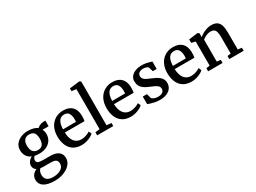

<svg xmlns="http://www.w3.org/2000/svg" viewBox="-55 -1687 3763 2824"><g transform="rotate(-30 1827.0 -275.0)"><path d="M276.5 268.5Q214.5 268.5 168.2 257.8Q122 247 91.5 227Q61 207 45.8 178.2Q30.5 149.5 30.5 113Q30.5 81 43.2 55.2Q56 29.5 77.5 11Q99 -7.5 125 -17.5Q101 -31 89.2 -52Q77.5 -73 77.5 -102Q77.5 -124 88.2 -145.2Q99 -166.5 117.2 -184.2Q135.5 -202 158 -213Q105 -235 79 -277.5Q53 -320 53 -377Q53 -437 86.5 -479.8Q120 -522.5 174 -545Q228 -567.5 289 -567.5Q342.5 -567.5 383.8 -556.5Q425 -545.5 453 -524Q464.5 -536.5 494.8 -552.5Q525 -568.5 562.5 -568.5H594V-473H490Q496.5 -463 501 -450Q505.5 -437 508 -422.5Q510.5 -408 510.5 -392Q510.5 -331.5 481 -286.2Q451.5 -241 398.8 -216.2Q346 -191.5 276.5 -191.5Q255.5 -191.5 236 -193.5Q216.5 -195.5 199 -199.5Q185.5 -188 176.5 -173.5Q167.5 -159 167.5 -142Q167.5 -107.5 192.5 -95.5Q217.5 -83.5 277 -83.5H389Q455 -83.5 497.8 -66.8Q540.5 -50 561.5 -18.2Q582.5 13.5 582.5 59Q582.5 105 558 143.2Q533.5 181.5 490.8 209.5Q448 237.5 393 253Q338 268.5 276.5 268.5ZM288 208Q332.5 208 373 194Q413.5 180 439.5 153.2Q465.5 126.5 465.5 87.5Q465.5 60 456.5 41.5Q447.5 23 423.8 13.8Q400 4.5 355.5 4.5H238.5Q223 4.5 208.2 3.5Q193.5 2.5 180.5 0Q163.5 16.5 153.5 39.8Q143.5 63 143.5 94Q143.5 129 158 154.8Q172.5 180.5 204 194.2Q235.5 208 288 208ZM286 -247.5Q341.5 -247.5 366.2 -282.5Q391 -317.5 391 -382Q391 -427 379 -455.8Q367 -484.5 343 -498.8Q319 -513 284 -513Q251 -513 226.5 -499.8Q202 -486.5 188 -458.2Q174 -430 174 -385Q174 -344 185.5 -313Q197 -282 221.8 -264.8Q246.5 -247.5 286 -247.5Z M882.5 11Q796.5 11 740.5 -25.8Q684.5 -62.5 657.2 -127.5Q630 -192.5 630 -277.5Q630 -344 649.2 -397.8Q668.5 -451.5 703.8 -489.2Q739 -527 787 -547.2Q835 -567.5 893 -567.5Q989 -567.5 1041.2 -515.8Q1093.5 -464 1096 -368Q1096 -337 1094.5 -314Q1093 -291 1089 -274H754Q755.5 -227 766.2 -188.5Q777 -150 797.5 -122.2Q818 -94.5 848 -79.5Q878 -64.5 917.5 -64.5Q958.5 -64.5 1000.5 -79.2Q1042.5 -94 1065.5 -111L1086.5 -64.5Q1069.5 -46.5 1037.5 -29.2Q1005.5 -12 965.2 -0.5Q925 11 882.5 11ZM754.5 -328 974.5 -328.5Q975.5 -338 976.2 -350Q977 -362 977 -372Q977 -433 954 -471.2Q931 -509.5 876 -509.5Q851 -509.5 829.8 -500.5Q808.5 -491.5 792.2 -470.8Q776 -450 766.2 -415Q756.5 -380 754.5 -328Z M1221.5 -61V-741L1143.5 -752V-798.5L1312.5 -819H1315L1338.5 -802.5V-60L1419 -52V0H1145V-52Z M1717 11Q1631 11 1575 -25.8Q1519 -62.5 1491.8 -127.5Q1464.5 -192.5 1464.5 -277.5Q1464.5 -344 1483.8 -397.8Q1503 -451.5 1538.2 -489.2Q1573.5 -527 1621.5 -547.2Q1669.5 -567.5 1727.5 -567.5Q1823.5 -567.5 1875.8 -515.8Q1928 -464 1930.5 -368Q1930.5 -337 1929 -314Q1927.5 -291 1923.5 -274H1588.5Q1590 -227 1600.8 -188.5Q1611.5 -150 1632 -122.2Q1652.5 -94.5 1682.5 -79.5Q1712.5 -64.5 1752 -64.5Q1793 -64.5 1835 -79.2Q1877 -94 1900 -111L1921 -64.5Q1904 -46.5 1872 -29.2Q1840 -12 1799.8 -0.5Q1759.5 11 1717 11ZM1589 -328 1809 -328.5Q1810 -338 1810.8 -350Q1811.5 -362 1811.5 -372Q1811.5 -433 1788.5 -471.2Q1765.5 -509.5 1710.5 -509.5Q1685.5 -509.5 1664.2 -500.5Q1643 -491.5 1626.8 -470.8Q1610.5 -450 1600.8 -415Q1591 -380 1589 -328Z M2207.5 11Q2166.5 11 2128 3.5Q2089.5 -4 2059 -13.8Q2028.5 -23.5 2011.5 -30V-159H2083L2103 -81Q2109 -72 2125 -63Q2141 -54 2162.8 -48.5Q2184.5 -43 2207.5 -43Q2244 -43 2267 -52.8Q2290 -62.5 2300.8 -80Q2311.5 -97.5 2311.5 -120.5Q2311.5 -148.5 2293 -167.5Q2274.5 -186.5 2240.2 -202.8Q2206 -219 2159 -238Q2112.5 -257 2080.2 -281Q2048 -305 2031.8 -337.5Q2015.5 -370 2015.5 -415Q2015.5 -460 2042 -493.8Q2068.5 -527.5 2115.2 -546.5Q2162 -565.5 2222.5 -565.5Q2267.5 -565.5 2300.5 -559Q2333.5 -552.5 2356 -545.2Q2378.5 -538 2392 -535V-408.5H2325.5L2304 -483Q2299.5 -491 2287.2 -497.5Q2275 -504 2258 -508.2Q2241 -512.5 2221.5 -512.5Q2192.5 -512.5 2170.5 -503.8Q2148.5 -495 2136.5 -479Q2124.5 -463 2124.5 -441.5Q2124.5 -409 2142.8 -389Q2161 -369 2190.5 -355.2Q2220 -341.5 2253 -328Q2285 -314.5 2315.8 -299.2Q2346.5 -284 2371 -264.2Q2395.5 -244.5 2410.2 -217.2Q2425 -190 2425 -152Q2425 -104.5 2400 -67.8Q2375 -31 2326.2 -10Q2277.5 11 2207.5 11Z M2748.5 11Q2662.5 11 2606.5 -25.8Q2550.5 -62.5 2523.2 -127.5Q2496 -192.5 2496 -277.5Q2496 -344 2515.2 -397.8Q2534.5 -451.5 2569.8 -489.2Q2605 -527 2653 -547.2Q2701 -567.5 2759 -567.5Q2855 -567.5 2907.2 -515.8Q2959.5 -464 2962 -368Q2962 -337 2960.5 -314Q2959 -291 2955 -274H2620Q2621.5 -227 2632.2 -188.5Q2643 -150 2663.5 -122.2Q2684 -94.5 2714 -79.5Q2744 -64.5 2783.5 -64.5Q2824.5 -64.5 2866.5 -79.2Q2908.5 -94 2931.5 -111L2952.5 -64.5Q2935.5 -46.5 2903.5 -29.2Q2871.5 -12 2831.2 -0.5Q2791 11 2748.5 11ZM2620.5 -328 2840.5 -328.5Q2841.5 -338 2842.2 -350Q2843 -362 2843 -372Q2843 -433 2820 -471.2Q2797 -509.5 2742 -509.5Q2717 -509.5 2695.8 -500.5Q2674.5 -491.5 2658.2 -470.8Q2642 -450 2632.2 -415Q2622.5 -380 2620.5 -328Z M3091 -61V-469.5L3023 -487.5V-545.5L3174 -565H3178L3200 -547V-506.5L3199 -481.5Q3220.5 -501.5 3253.5 -520.5Q3286.5 -539.5 3325.5 -552.5Q3364.5 -565.5 3404 -565.5Q3466 -565.5 3501.8 -542.2Q3537.5 -519 3552.5 -469.2Q3567.5 -419.5 3567.5 -341V-60L3633.5 -52V0H3389V-52L3447.5 -60V-339.5Q3447.5 -391.5 3439.2 -424.5Q3431 -457.5 3409.8 -473.2Q3388.5 -489 3348.5 -489Q3323 -489 3297.8 -480.5Q3272.5 -472 3250 -459.2Q3227.5 -446.5 3211 -433.5V-61L3275.5 -52V0H3030V-52Z"/></g></svg>

Font: Merriweather 24pt SemiBold
Style: Regular
Weight: 600
Designer: Eben Sorkin
Foundry: Eben Sorkin
Version: Version 2.100